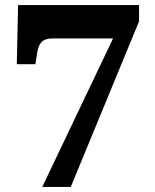

<svg xmlns="http://www.w3.org/2000/svg" viewBox="-20 -734 609 754"><path d="M146 0 424 -583H185Q158 -583 144.5 -570Q131 -557 127 -532L119 -482H46L51 -714H526V-650L258 0Z"/></svg>

Font: Noto Serif Devanagari Black
Style: Regular
Weight: 900
Designer: Universal Thirst, Indian Type Foundry and the Monotype Design Team
Foundry: Monotype Imaging Inc.
Version: Version 2.004; ttfautohint (v1.8.4.7-5d5b)